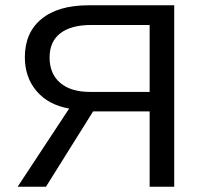

<svg xmlns="http://www.w3.org/2000/svg" viewBox="-20 -708 762 728"><path d="M46.9 0 242.2 -296.4Q163.6 -310.1 118.9 -362.3Q74.2 -414.6 74.2 -491.2Q74.2 -584 137.2 -636Q200.2 -688 316.9 -688H640.6V0H547.4V-285.6H333L154.3 0ZM168 -490.2Q168 -428.2 208.3 -393.8Q248.5 -359.4 322.3 -359.4H547.4V-613.3H326.2Q249.5 -613.3 208.7 -581.8Q168 -550.3 168 -490.2Z"/></svg>

Font: Liberation Sans
Style: Regular
Weight: 400
Designer: Steve Matteson
Foundry: Ascender Corporation
Version: Version 2.00.1